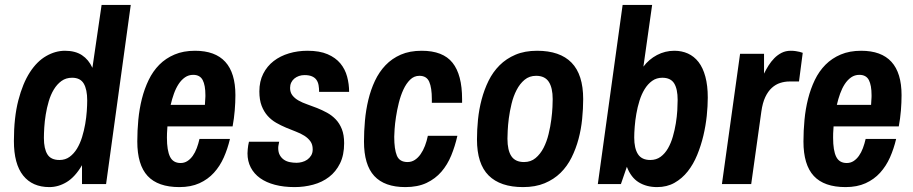

<svg xmlns="http://www.w3.org/2000/svg" viewBox="-20 -743 3686 775"><path d="M36.1 -173.8Q36.1 -269 54 -337.9Q71.8 -406.7 100.6 -451.2Q129.4 -495.6 166.5 -516.8Q203.6 -538.1 242.2 -538.1Q283.7 -538.1 310.8 -520.3Q337.9 -502.4 353 -469.2L390.1 -723.1H507.8L408.2 0H311V-76.2Q283.2 -28.8 249.5 -8.3Q215.8 12.2 179.2 12.2Q110.8 12.2 73.5 -34.4Q36.1 -81.1 36.1 -173.8ZM220.2 -97.2Q243.7 -97.2 261 -109.9Q278.3 -122.6 290.8 -143.1Q303.2 -163.6 311.3 -189.7Q319.3 -215.8 324 -242.7Q328.6 -269.5 330.3 -294.4Q332 -319.3 332 -337.9Q332 -381.8 318.1 -405.5Q304.2 -429.2 271 -429.2Q246.1 -429.2 228 -416Q210 -402.8 197.3 -381.8Q184.6 -360.8 176.8 -334.2Q168.9 -307.6 164.6 -280.5Q160.2 -253.4 158.7 -228.5Q157.2 -203.6 157.2 -186Q157.2 -142.6 171.4 -119.9Q185.5 -97.2 220.2 -97.2Z M534.2 -171.9Q534.2 -215.3 538.3 -259.3Q542.5 -303.2 552.7 -344Q563 -384.8 580.1 -420.2Q597.2 -455.6 623 -481.7Q648.9 -507.8 684.6 -522.9Q720.2 -538.1 767.1 -538.1Q930.2 -538.1 930.2 -358.9Q930.2 -329.6 927.5 -297.1Q924.8 -264.6 918.9 -232.9H655.8Q654.3 -217.3 654.1 -204.8Q653.8 -192.4 653.8 -187Q653.8 -135.7 666.3 -110.4Q678.7 -85 709 -85Q724.1 -85 736.3 -92.8Q748.5 -100.6 758.1 -114Q767.6 -127.4 774.2 -145Q780.8 -162.6 785.2 -182.1H908.2Q898.9 -142.6 883.3 -107.4Q867.7 -72.3 843.5 -45.7Q819.3 -19 784.9 -3.4Q750.5 12.2 704.1 12.2Q617.7 12.2 575.9 -32.7Q534.2 -77.6 534.2 -171.9ZM807.1 -319.8Q807.6 -330.6 808.1 -337.4Q808.6 -344.2 808.8 -348.4Q809.1 -352.5 809.1 -354.5V-358.9Q809.1 -398.9 798.1 -419.9Q787.1 -440.9 759.8 -440.9Q741.2 -440.9 726.6 -430.7Q711.9 -420.4 700.9 -403.6Q689.9 -386.7 682.1 -365Q674.3 -343.3 668.9 -319.8Z M979 -124Q979 -132.3 980 -140.9Q981 -149.4 981.9 -156.2Q983.4 -164.1 984.9 -170.9H1106.9L1105 -161.1Q1104 -157.2 1103.5 -153.1Q1103 -148.9 1103 -146Q1103 -128.4 1109.4 -116.9Q1115.7 -105.5 1126 -98.4Q1136.2 -91.3 1149.7 -88.6Q1163.1 -85.9 1177.2 -85.9Q1187.5 -85.9 1199 -88.9Q1210.4 -91.8 1220 -98.4Q1229.5 -105 1235.8 -115.2Q1242.2 -125.5 1242.2 -140.1Q1242.2 -159.7 1232.9 -172.6Q1223.6 -185.5 1208.5 -195.1Q1193.4 -204.6 1174.1 -211.9Q1154.8 -219.2 1134.5 -227.8Q1114.3 -236.3 1095 -247.3Q1075.7 -258.3 1060.5 -275.1Q1045.4 -292 1036.1 -315.9Q1026.9 -339.8 1026.9 -374Q1026.9 -414.6 1042.5 -445.3Q1058.1 -476.1 1084.7 -496.6Q1111.3 -517.1 1146.5 -527.6Q1181.6 -538.1 1221.2 -538.1Q1270 -538.1 1302.2 -524.2Q1334.5 -510.3 1353.8 -487.1Q1373 -463.9 1381.1 -433.8Q1389.2 -403.8 1389.2 -372.1H1268.1Q1268.1 -386.7 1265.9 -399.2Q1263.7 -411.6 1257.3 -420.7Q1251 -429.7 1239.3 -434.8Q1227.5 -439.9 1209 -439.9Q1197.3 -439.9 1186.8 -436.3Q1176.3 -432.6 1168.2 -426Q1160.2 -419.4 1155.5 -409.7Q1150.9 -399.9 1150.9 -388.2Q1150.9 -370.1 1160.2 -358.2Q1169.4 -346.2 1184.8 -337.4Q1200.2 -328.6 1220 -321.8Q1239.7 -314.9 1260 -306.9Q1280.3 -298.8 1300 -288.1Q1319.8 -277.3 1335.2 -261.2Q1350.6 -245.1 1359.9 -221.7Q1369.1 -198.2 1369.1 -165Q1369.1 -117.2 1352.5 -83.5Q1335.9 -49.8 1308.1 -28.6Q1280.3 -7.3 1244.1 2.4Q1208 12.2 1168.9 12.2Q1125 12.2 1089.8 2.9Q1054.7 -6.3 1030 -23.9Q1005.4 -41.5 992.2 -66.9Q979 -92.3 979 -124Z M1449.2 -171.9Q1449.2 -212.9 1453.1 -256.1Q1457 -299.3 1466.8 -340.1Q1476.6 -380.9 1493.4 -416.7Q1510.3 -452.6 1536.1 -479.7Q1562 -506.8 1597.9 -522.5Q1633.8 -538.1 1682.1 -538.1Q1768.1 -538.1 1806.6 -489.7Q1845.2 -441.4 1845.2 -342.8V-328.1H1723.1V-342.8Q1723.1 -388.7 1712.6 -412.8Q1702.1 -437 1672.9 -437Q1651.4 -437 1635.5 -421.4Q1619.6 -405.8 1608.4 -381.6Q1597.2 -357.4 1589.8 -327.9Q1582.5 -298.3 1578.4 -271Q1574.2 -243.7 1572.8 -221.9Q1571.3 -200.2 1571.3 -190.9Q1571.3 -140.6 1582 -114.7Q1592.8 -88.9 1625 -88.9Q1641.1 -88.9 1654.3 -97.4Q1667.5 -106 1677.7 -120.6Q1688 -135.3 1695.3 -154.3Q1702.6 -173.3 1707 -194.8H1826.2Q1816.9 -153.3 1801.5 -115.7Q1786.1 -78.1 1761.7 -49.8Q1737.3 -21.5 1701.7 -4.6Q1666 12.2 1616.2 12.2Q1532.2 12.2 1490.7 -32.7Q1449.2 -77.6 1449.2 -171.9Z M1905.3 -180.2Q1905.3 -218.8 1909.4 -260.3Q1913.6 -301.8 1924.1 -341.6Q1934.6 -381.3 1952.1 -417Q1969.7 -452.6 1996.6 -479.5Q2023.4 -506.3 2060.8 -522.2Q2098.1 -538.1 2147.9 -538.1Q2240.2 -538.1 2287.1 -490Q2334 -441.9 2334 -342.8Q2334 -304.2 2329.8 -262.7Q2325.7 -221.2 2315.2 -181.9Q2304.7 -142.6 2287.1 -107.2Q2269.5 -71.8 2242.7 -45.4Q2215.8 -19 2178.5 -3.4Q2141.1 12.2 2091.3 12.2Q1999.5 12.2 1952.4 -34.7Q1905.3 -81.5 1905.3 -180.2ZM2028.3 -183.1Q2028.3 -136.2 2044.2 -112.5Q2060.1 -88.9 2095.2 -88.9Q2122.6 -88.9 2141.8 -105Q2161.1 -121.1 2174.1 -146.2Q2187 -171.4 2194.3 -201.7Q2201.7 -231.9 2205.3 -260.3Q2209 -288.6 2210 -311Q2210.9 -333.5 2210.9 -342.8Q2210.9 -388.7 2195.1 -412.8Q2179.2 -437 2144 -437Q2116.7 -437 2097.4 -420.9Q2078.1 -404.8 2065.2 -379.6Q2052.2 -354.5 2044.9 -324.2Q2037.6 -293.9 2033.9 -265.9Q2030.3 -237.8 2029.3 -215.1Q2028.3 -192.4 2028.3 -183.1Z M2632.3 12.2Q2589.8 12.2 2558.3 -7.1Q2526.9 -26.4 2510.3 -69.8L2486.3 0H2393.1L2493.2 -723.1H2612.3L2577.1 -474.1Q2599.1 -503.4 2631.8 -520.8Q2664.6 -538.1 2702.1 -538.1Q2731.9 -538.1 2756.8 -526.9Q2781.7 -515.6 2799.6 -492.7Q2817.4 -469.7 2827.1 -433.8Q2836.9 -397.9 2836.9 -349.1Q2836.9 -315.4 2832.8 -275.4Q2828.6 -235.4 2819.1 -195.3Q2809.6 -155.3 2794.2 -117.7Q2778.8 -80.1 2756.1 -51.3Q2733.4 -22.5 2702.6 -5.1Q2671.9 12.2 2632.3 12.2ZM2653.3 -429.2Q2629.9 -429.2 2612.3 -416.5Q2594.7 -403.8 2582 -383.1Q2569.3 -362.3 2561.3 -336.4Q2553.2 -310.5 2548.6 -283.7Q2543.9 -256.8 2542 -231.7Q2540 -206.5 2540 -188Q2540 -144 2555.2 -120.6Q2570.3 -97.2 2605 -97.2Q2628.9 -97.2 2646.5 -110.1Q2664.1 -123 2676.3 -144.3Q2688.5 -165.5 2696 -191.9Q2703.6 -218.3 2708 -245.4Q2712.4 -272.5 2713.9 -297.4Q2715.3 -322.3 2715.3 -339.8Q2715.3 -383.8 2701.2 -406.5Q2687 -429.2 2653.3 -429.2Z M3064 -525.9V-445.8Q3071.8 -461.9 3082 -478.3Q3092.3 -494.6 3105.5 -508.1Q3118.7 -521.5 3135 -529.8Q3151.4 -538.1 3171.9 -538.1Q3183.6 -538.1 3192.4 -536.6Q3201.2 -535.2 3207.5 -533.7Q3214.8 -531.7 3220.2 -529.8L3205.1 -414.1H3167Q3147.5 -414.1 3129.2 -408.2Q3110.8 -402.3 3095.5 -388.4Q3080.1 -374.5 3069.1 -351.3Q3058.1 -328.1 3053.2 -293L3012.2 0H2894L2967.3 -525.9Z M3223.1 -171.9Q3223.1 -215.3 3227.3 -259.3Q3231.4 -303.2 3241.7 -344Q3252 -384.8 3269 -420.2Q3286.1 -455.6 3312 -481.7Q3337.9 -507.8 3373.5 -522.9Q3409.2 -538.1 3456.1 -538.1Q3619.1 -538.1 3619.1 -358.9Q3619.1 -329.6 3616.5 -297.1Q3613.8 -264.6 3607.9 -232.9H3344.7Q3343.3 -217.3 3343 -204.8Q3342.8 -192.4 3342.8 -187Q3342.8 -135.7 3355.2 -110.4Q3367.7 -85 3397.9 -85Q3413.1 -85 3425.3 -92.8Q3437.5 -100.6 3447 -114Q3456.5 -127.4 3463.1 -145Q3469.7 -162.6 3474.1 -182.1H3597.2Q3587.9 -142.6 3572.3 -107.4Q3556.6 -72.3 3532.5 -45.7Q3508.3 -19 3473.9 -3.4Q3439.5 12.2 3393.1 12.2Q3306.6 12.2 3264.9 -32.7Q3223.1 -77.6 3223.1 -171.9ZM3496.1 -319.8Q3496.6 -330.6 3497.1 -337.4Q3497.6 -344.2 3497.8 -348.4Q3498 -352.5 3498 -354.5V-358.9Q3498 -398.9 3487.1 -419.9Q3476.1 -440.9 3448.7 -440.9Q3430.2 -440.9 3415.5 -430.7Q3400.9 -420.4 3389.9 -403.6Q3378.9 -386.7 3371.1 -365Q3363.3 -343.3 3357.9 -319.8Z"/></svg>

Font: Archivo Narrow
Style: Bold Italic
Weight: 700
Italic angle: -8°
Designer: Hector Gatti
Foundry: Hector Gatti
Version: 1.002; ttfautohint (v0.8)